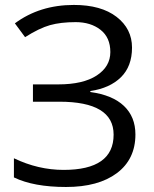

<svg xmlns="http://www.w3.org/2000/svg" viewBox="-20 -744 621 774"><path d="M277.8 -724.1Q387.7 -724.1 450 -676Q512.2 -627.9 512.2 -552.2Q512.2 -476.6 467.5 -432.6Q422.9 -388.7 344.2 -377V-373Q433.6 -360.8 479.7 -316.9Q525.9 -272.9 525.9 -202.1Q525.9 -102.1 451.2 -46.1Q376.5 9.8 246.1 9.8Q115.7 9.8 36.1 -28.8V-106Q133.8 -59.1 236.3 -59.1Q438 -59.1 438 -201.2Q438 -334 219.2 -334H112.8V-403.8H214.8Q314.9 -403.8 369.9 -439.7Q424.8 -475.6 424.8 -534.2Q424.8 -592.8 385.3 -623.8Q345.7 -654.8 285.2 -654.8Q224.6 -654.8 181.4 -642.6Q138.2 -630.4 81.1 -594.2L40 -649.9Q140.1 -724.1 277.8 -724.1Z"/></svg>

Font: OpenSans
Style: Regular
Weight: 400
Foundry: Ascender Corporation
Version: Version 1.10